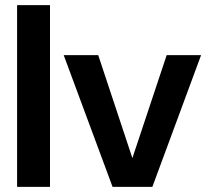

<svg xmlns="http://www.w3.org/2000/svg" viewBox="-20 -732 814 752"><path d="M175.8 0H46.9V-711.9H175.8Z M576.7 0H420.9L229.5 -516.1H364.7L498.5 -112.8L632.8 -516.1H767.6Z"/></svg>

Font: Creato Display
Style: Bold
Weight: 700
Version: Version 1.000